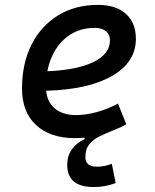

<svg xmlns="http://www.w3.org/2000/svg" viewBox="-20 -547 626 774"><path d="M358.4 207Q251 207 251 118.2Q251 80.1 270.3 54Q289.6 27.8 320.8 14.2V7.8Q300.8 9.8 282.2 9.8Q181.6 9.8 125.2 -43Q68.8 -95.7 68.8 -189.9Q68.8 -291.5 107.2 -367.2Q145.5 -442.9 214.4 -485.1Q283.2 -527.3 375 -527.3Q447.3 -527.3 487.5 -491.2Q527.8 -455.1 527.8 -390.6Q527.8 -296.4 432.4 -241.2Q336.9 -186 166 -181.2Q170.4 -134.8 202.1 -108.9Q233.9 -83 286.6 -83Q325.7 -83 370.1 -95.2Q414.6 -107.4 455.6 -129.4L489.3 -45.9Q461.9 -30.8 431.6 -19.5Q406.7 -9.3 382.1 2.4Q357.4 14.2 340.8 33.7Q324.2 53.2 324.2 86.9Q324.2 125 371.1 125Q400.9 125 430.7 113.3L446.3 190.9Q403.8 207 358.4 207ZM170.9 -259.8Q290.5 -264.6 356.9 -297.1Q423.3 -329.6 423.3 -384.3Q423.3 -407.7 407.2 -421.1Q391.1 -434.6 361.3 -434.6Q287.6 -434.6 237.1 -387.2Q186.5 -339.8 170.9 -259.8Z"/></svg>

Font: Cascadia Mono PL
Style: Italic
Weight: 400
Italic angle: -10°
Monospace: yes
Designer: Aaron Bell
Foundry: Saja Typeworks
Version: Version 2404.023; ttfautohint (v1.8.4)